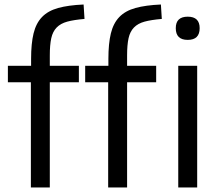

<svg xmlns="http://www.w3.org/2000/svg" viewBox="-20 -832 967 852"><path d="M813 -655Q760 -655 760 -707Q760 -758 813 -758Q866 -758 866 -707Q866 -655 813 -655ZM771 -540H855V0H771ZM460 -467H358V-540H461V-571Q461 -639 472 -684Q483 -729 509.5 -756.5Q536 -784 581 -796.5Q626 -809 694 -812L698 -748Q651 -744 621.5 -736Q592 -728 574.5 -710Q557 -692 550.5 -662.5Q544 -633 544 -586V-540H673V-467H544V0H460ZM117 -467H15V-540H118V-571Q118 -639 129 -684Q140 -729 166.5 -756.5Q193 -784 238 -796.5Q283 -809 351 -812L355 -748Q308 -744 278.5 -736Q249 -728 231.5 -710Q214 -692 207.5 -662.5Q201 -633 201 -586V-540H330V-467H201V0H117Z"/></svg>

Font: Encode Sans Narrow
Style: Regular
Weight: 400
Designer: Pablo Impallari, Andres Torresi
Foundry: Pablo Impallari, Andres Torresi
Version: Version 1.000; ttfautohint (v1.00) -l 8 -r 50 -G 200 -x 14 -